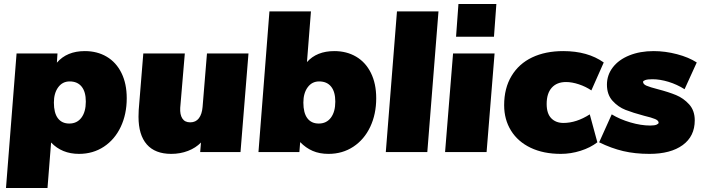

<svg xmlns="http://www.w3.org/2000/svg" viewBox="-20 -762 3522 962"><path d="M615 -270Q615 -190 585 -126.5Q555 -63 500.5 -27Q446 9 376 9Q290 9 236 -48L218 180H10L63 -494H268L265 -448Q315 -506 405 -506Q467 -506 514.5 -478Q562 -450 588.5 -396.5Q615 -343 615 -270ZM410 -253Q410 -302 389 -328Q368 -354 329 -354Q293 -354 271.5 -324.5Q250 -295 250 -248Q250 -196 270 -169.5Q290 -143 327 -143Q366 -143 388 -172.5Q410 -202 410 -253Z M1225 -494 1185 0H983L987 -48Q961 -21 922 -6Q883 9 838 9Q757 9 715.5 -38.5Q674 -86 674 -177Q674 -199 675 -211L698 -494H906L883 -222Q881 -188 893.5 -168.5Q906 -149 933 -149Q961 -149 976.5 -169.5Q992 -190 995 -226L1017 -494Z M1865 -270Q1865 -190 1835 -126.5Q1805 -63 1750.5 -27Q1696 9 1626 9Q1581 9 1546.5 -6Q1512 -21 1484 -50L1480 0H1275L1330 -705H1538L1518 -451Q1567 -506 1655 -506Q1717 -506 1764.5 -478Q1812 -450 1838.5 -396.5Q1865 -343 1865 -270ZM1660 -253Q1660 -302 1639 -328Q1618 -354 1579 -354Q1543 -354 1521.5 -324.5Q1500 -295 1500 -248Q1500 -196 1520 -169.5Q1540 -143 1577 -143Q1616 -143 1638 -172.5Q1660 -202 1660 -253Z M1969 -705H2177L2121 0H1913Z M2250 -494H2458L2418 0H2210ZM2467 -742 2455 -578H2265L2277 -742Z M2506 -235Q2506 -320 2543 -381.5Q2580 -443 2646.5 -474.5Q2713 -506 2802 -506Q2925 -506 3005 -449L2943 -309Q2915 -328 2880.5 -339.5Q2846 -351 2816 -351Q2770 -351 2744.5 -322.5Q2719 -294 2719 -241Q2719 -193 2742 -169.5Q2765 -146 2803 -146Q2868 -146 2935 -189L2973 -49Q2938 -22 2889 -6.5Q2840 9 2790 9Q2703 9 2639 -21.5Q2575 -52 2540.5 -107.5Q2506 -163 2506 -235Z M2982 -49 3045 -189Q3086 -164 3139 -148.5Q3192 -133 3238 -133Q3260 -133 3270 -137.5Q3280 -142 3280 -147Q3280 -158 3262.5 -165.5Q3245 -173 3207 -182Q3151 -197 3114 -211.5Q3077 -226 3049 -257Q3021 -288 3021 -338Q3021 -386 3050.5 -424.5Q3080 -463 3133.5 -484.5Q3187 -506 3255 -506Q3313 -506 3372 -490.5Q3431 -475 3471 -449L3410 -315Q3372 -339 3329.5 -352Q3287 -365 3249 -365Q3225 -365 3213.5 -361Q3202 -357 3202 -352Q3202 -340 3219.5 -332.5Q3237 -325 3276 -315Q3330 -301 3367.5 -285.5Q3405 -270 3433 -239Q3461 -208 3461 -159Q3461 -79 3400.5 -35Q3340 9 3234 9Q3162 9 3102.5 -5Q3043 -19 2982 -49Z"/></svg>

Font: Nunito Sans Heavy Heavy
Style: Italic
Weight: 400
Italic angle: -4.541°
Designer: Vernon Adams
Foundry: Vernon Adams
Version: Version 2.002